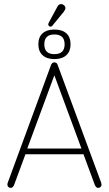

<svg xmlns="http://www.w3.org/2000/svg" viewBox="-20 -908 530 936"><path d="M387 -156 442 -7Q448 8 459 8Q465 8 470 3.5Q475 -1 475 -7Q475 -10 473 -18L262 -589Q260 -597 255.5 -600.5Q251 -604 245 -604Q239 -604 235 -600.5Q231 -597 228 -589L18 -18Q17 -15 16.5 -12.5Q16 -10 16 -8Q16 -1 21 3.5Q26 8 32 8Q43 8 49 -7L104 -156ZM377 -184H113L245 -541ZM245 -764Q208 -764 187.5 -745.5Q167 -727 167 -692Q167 -658 187.5 -639Q208 -620 245 -620Q283 -620 303.5 -639Q324 -658 324 -692Q324 -727 303.5 -745.5Q283 -764 245 -764ZM245 -740Q295 -740 295 -692Q295 -644 245 -644Q196 -644 196 -692Q196 -740 245 -740ZM299 -868Q299 -876 292.5 -882Q286 -888 278 -888Q272 -888 267.5 -885Q263 -882 259 -874L218 -798Q217 -795 216 -793Q215 -791 215 -789Q215 -785 218.5 -781.5Q222 -778 227 -778Q229 -778 232 -779.5Q235 -781 237 -785L292 -852Q299 -863 299 -868Z"/></svg>

Font: Beiruti ExtraLight
Style: Regular
Weight: 250
Designer: Arlette Boutros
Foundry: Boutros
Version: Version 1.41